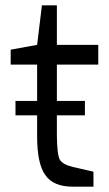

<svg xmlns="http://www.w3.org/2000/svg" viewBox="-20 -700 408 719"><path d="M20 -458V-514L119 -532L137 -680H193V-532H348V-458H193V-322H298V-268H193V-190Q194 -120 204 -102Q215 -84 252 -75Q329 -57 330 -57V-1H252Q180 -1 150 -44Q119 -86 119 -190V-268H38V-322H119V-458Z"/></svg>

Font: Mina
Style: Regular
Weight: 400
Version: Version 1.000